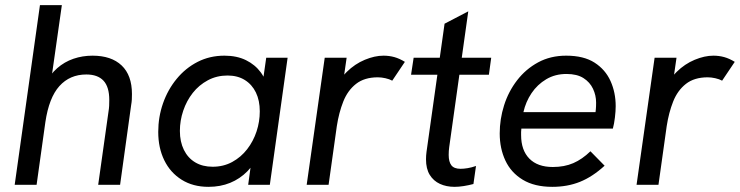

<svg xmlns="http://www.w3.org/2000/svg" viewBox="-20 -717 2871 745"><path d="M37 0 135 -697H220L176 -388L155 -390Q174 -428 202 -452.5Q230 -477 265 -489Q300 -501 339 -501Q412 -501 452 -463Q492 -425 492 -352Q492 -341 491.5 -331Q491 -321 489 -310L446 0H361L401 -284Q403 -296 403.5 -306Q404 -316 404 -329Q404 -380 381.5 -404Q359 -428 315 -428Q251 -428 210.5 -383Q170 -338 156 -243L122 0Z M789 8Q729 8 685 -19.5Q641 -47 617.5 -95Q594 -143 594 -205Q594 -263 612.5 -316Q631 -369 665.5 -411Q700 -453 747 -477Q794 -501 851 -501Q899 -501 934.5 -483.5Q970 -466 992 -436Q1014 -406 1019 -367L992 -346L1013 -493H1096L1027 0H943L963 -147L988 -125Q969 -82 940 -52.5Q911 -23 873 -7.5Q835 8 789 8ZM805 -70Q847 -70 881 -88.5Q915 -107 939 -138Q963 -169 975.5 -207Q988 -245 988 -285Q988 -327 973 -358Q958 -389 930 -406.5Q902 -424 863 -424Q821 -424 786.5 -405.5Q752 -387 728 -356.5Q704 -326 691 -287.5Q678 -249 678 -209Q678 -167 693.5 -135.5Q709 -104 737.5 -87Q766 -70 805 -70Z M1170 0 1240 -493H1325L1306 -361L1281 -363Q1294 -407 1325.5 -438Q1357 -469 1395.5 -485Q1434 -501 1468 -501Q1490 -501 1510 -495.5Q1530 -490 1551 -477L1502 -404Q1491 -410 1475.5 -413.5Q1460 -417 1446 -417Q1394 -417 1361.5 -391.5Q1329 -366 1312 -323Q1295 -280 1287 -228L1255 0Z M1744 8Q1712 8 1687 -3.5Q1662 -15 1647.5 -38.5Q1633 -62 1633 -99Q1633 -106 1633.5 -113.5Q1634 -121 1635 -128L1705 -625L1797 -673L1723 -146Q1722 -139 1721.5 -131.5Q1721 -124 1721 -116Q1721 -89 1731.5 -75.5Q1742 -62 1767 -62Q1779 -62 1794.5 -64.5Q1810 -67 1827 -73L1817 -3Q1798 2 1779 5Q1760 8 1744 8ZM1575 -427 1585 -493H1886L1877 -427Z M2123 8Q2054 8 2008.5 -19.5Q1963 -47 1941 -94Q1919 -141 1919 -199Q1919 -255 1936 -308.5Q1953 -362 1986.5 -405.5Q2020 -449 2068 -475Q2116 -501 2177 -501Q2245 -501 2287 -474Q2329 -447 2349 -402.5Q2369 -358 2369 -305Q2369 -286 2366 -261Q2363 -236 2358 -218H2003Q2002 -211 2002 -205Q2002 -199 2002 -193Q2002 -134 2034 -101.5Q2066 -69 2125 -69Q2170 -69 2204.5 -84Q2239 -99 2271 -130L2326 -74Q2279 -31 2230.5 -11.5Q2182 8 2123 8ZM2289 -266Q2291 -283 2292 -293Q2293 -303 2293 -319Q2293 -347 2281 -372.5Q2269 -398 2244 -414Q2219 -430 2178 -430Q2134 -430 2099.5 -409.5Q2065 -389 2042.5 -355.5Q2020 -322 2011 -282H2315Z M2450 0 2520 -493H2605L2586 -361L2561 -363Q2574 -407 2605.5 -438Q2637 -469 2675.5 -485Q2714 -501 2748 -501Q2770 -501 2790 -495.5Q2810 -490 2831 -477L2782 -404Q2771 -410 2755.5 -413.5Q2740 -417 2726 -417Q2674 -417 2641.5 -391.5Q2609 -366 2592 -323Q2575 -280 2567 -228L2535 0Z"/></svg>

Font: Hanken Grotesk
Style: Italic
Weight: 400
Italic angle: -8°
Designer: Alfredo Marco Pradil
Foundry: Hanken Design Co.
Version: Version 3.013